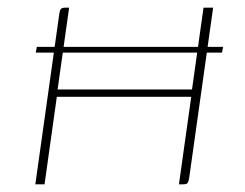

<svg xmlns="http://www.w3.org/2000/svg" viewBox="-20 -480 638 500"><path d="M72 0 134 -441Q135 -449 136.5 -453Q138 -457 141 -458.5Q144 -460 149 -460H160L130 -247H480L510 -460H535L473 -19Q472 -12 470.5 -7.5Q469 -3 466 -1.5Q463 0 457 0H446L478 -228H128L96 0ZM76 -358H561L558 -343H73Z"/></svg>

Font: Genos Thin Thin
Style: Italic
Weight: 250
Italic angle: -8°
Version: Version 1.010